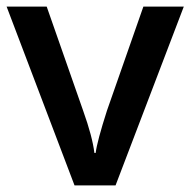

<svg xmlns="http://www.w3.org/2000/svg" viewBox="-20 -560 575 580"><path d="M205.1 0 0 -540H121.1L231 -226.1Q259.3 -147 265.1 -98.1H269Q273.4 -133.3 303.2 -226.1L413.1 -540H535.2L329.1 0Z"/></svg>

Font: f3_41264          
Style: Regular
Weight: 600
Foundry: Ascender Corporation
Version: Version 1.10